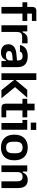

<svg xmlns="http://www.w3.org/2000/svg" viewBox="1581 -2343 772 3974"><g transform="rotate(90 1967.0 -356.0)"><path d="M123 -636Q123 -722 209 -722H413V-630H262V0H123ZM27 -435V-534H413V-435Z M503 0V-534H630V-438H649Q668 -489 703.5 -515Q739 -541 796 -541H877V-428H737Q688 -428 664.5 -401Q641 -374 641 -315V0Z M1065 10Q986 10 941 -31Q896 -72 896 -143Q896 -216 945 -257.5Q994 -299 1088 -308L1231 -322V-234L1130 -225Q1081 -220 1059.5 -205Q1038 -190 1038 -161V-152Q1038 -124 1061.5 -108.5Q1085 -93 1127 -93Q1231 -93 1231 -177V-247V-262V-338Q1231 -390 1209 -414Q1187 -438 1140 -438Q1109 -438 1089.5 -429Q1070 -420 1061 -408.5Q1052 -397 1052 -387V-383H911Q948 -544 1143 -544Q1254 -544 1311.5 -492Q1369 -440 1369 -340V0H1242V-91H1223Q1205 -42 1166 -16Q1127 10 1065 10Z M1497 0V-722H1636V-292L1839 -534H2003L1731 -222L1732 -343L2014 0H1845L1636 -260V0Z M2212 0Q2126 0 2126 -86V-686H2265V-99H2408V0ZM2025 -435V-534H2408V-435Z M2526 0V-435H2462V-534H2665V0ZM2518 -607V-720H2669V-607Z M3033 10Q2908 10 2837.5 -62Q2767 -134 2767 -267Q2767 -400 2837.5 -472Q2908 -544 3033 -544Q3158 -544 3228 -472Q3298 -400 3298 -267Q3298 -134 3228 -62Q3158 10 3033 10ZM3033.2 -96Q3095 -96 3123.5 -130.5Q3152 -164.9 3152 -238V-296Q3152 -369.1 3123.5 -403.5Q3095 -438 3033.2 -438Q2972.1 -438 2942.5 -403.5Q2913 -369.1 2913 -296V-238Q2913 -164.9 2942.5 -130.5Q2972.1 -96 3033.2 -96Z M3403 0V-534H3530V-439H3549Q3568 -490 3606 -517Q3644 -544 3703 -544Q3786 -544 3829 -494Q3872 -444 3872 -348V0H3733V-322Q3733 -382 3710 -410Q3687 -438 3637 -438Q3588 -438 3564.5 -410Q3541 -382 3541 -322V0Z"/></g></svg>

Font: Mozilla Text ExtraLight
Style: Regular
Weight: 200
Designer: Studio DRAMA
Foundry: Studio DRAMA
Version: Version 1.000